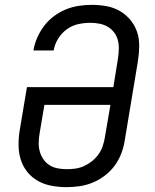

<svg xmlns="http://www.w3.org/2000/svg" viewBox="-20 -763 640 791"><path d="M254 8Q223 8 193 2.5Q163 -3 137.5 -17Q112 -31 93.5 -53.5Q75 -76 66 -104Q57 -132 56.5 -162.5Q56 -193 61 -225L91 -404H447L466 -522Q469 -542 469.5 -561Q470 -580 465.5 -597.5Q461 -615 450 -629.5Q439 -644 423.5 -653Q408 -662 389.5 -665.5Q371 -669 352 -669Q327 -669 302 -663.5Q277 -658 255.5 -642.5Q234 -627 219.5 -603.5Q205 -580 201 -555H118V-556Q122 -582 133.5 -608Q145 -634 162 -656.5Q179 -679 202.5 -696.5Q226 -714 252 -724.5Q278 -735 305 -739Q332 -743 359 -743Q390 -743 419.5 -737.5Q449 -732 474 -717.5Q499 -703 517.5 -680.5Q536 -658 545 -630.5Q554 -603 553.5 -572Q553 -541 548 -510L494 -185Q490 -158 480 -131.5Q470 -105 453 -81.5Q436 -58 412.5 -40Q389 -22 362.5 -11Q336 0 308.5 4Q281 8 254 8ZM255 -66Q273 -66 291 -68.5Q309 -71 326.5 -79Q344 -87 359.5 -99.5Q375 -112 386 -127.5Q397 -143 403 -161Q409 -179 412 -197L435 -331H163L143 -213Q140 -194 139.5 -175Q139 -156 144 -138.5Q149 -121 159 -106.5Q169 -92 184 -82.5Q199 -73 217.5 -69.5Q236 -66 255 -66Z"/></svg>

Font: Iosevka Extended
Style: Italic
Weight: 400
Width: 7
Italic angle: -9°
Monospace: yes
Designer: Belleve Invis
Foundry: Belleve Invis
Version: Version 32.5.0; ttfautohint (v1.8.4)